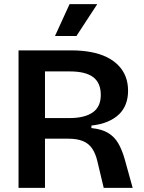

<svg xmlns="http://www.w3.org/2000/svg" viewBox="-20 -902 690 922"><path d="M69 0V-660H324Q374 -660 416.5 -652Q459 -644 492 -628Q525 -612 548 -588.5Q571 -565 583 -534.5Q595 -504 595 -466Q595 -432 584.5 -403.5Q574 -375 552 -353.5Q530 -332 497 -318Q464 -304 419 -299V-287Q468 -282 498.5 -264Q529 -246 547.5 -214.5Q566 -183 579 -137L617 0H478L448 -126Q439 -165 422 -189.5Q405 -214 377 -225Q349 -236 308 -236H196V0ZM196 -335H313Q386 -335 425 -362Q464 -389 464 -446Q464 -504 427.5 -531.5Q391 -559 316 -559H196ZM347 -729H244L314 -882H447Z"/></svg>

Font: Bricolage Grotesque 36pt SemiBold
Style: Regular
Weight: 600
Designer: Mathieu Triay
Foundry: Atelier Triay
Version: Version 1.001;gftools[0.9.33.dev8+g029e19f]